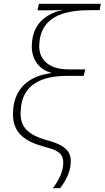

<svg xmlns="http://www.w3.org/2000/svg" viewBox="-20 -780 546 1002"><path d="M256 202H294C323 163 347 119 349 71C352 23 336 -18 233 -46C117 -77 83 -124 88 -200C92 -345 207 -384 329 -384H417L425 -418H337C224 -418 181 -479 185 -546C191 -713 350 -727 458 -727H500L506 -760H183L176 -726H238C272 -726 278 -727 309 -729C242 -713 150 -674 146 -544C143 -471 186 -415 246 -401L245 -398C139 -385 53 -324 48 -197C42 -85 112 -40 219 -12C295 7 312 31 310 76C308 120 285 163 256 202Z"/></svg>

Font: Noto Sans ExtraLight
Style: Italic
Weight: 200
Italic angle: -12°
Designer: Monotype Design Team
Foundry: Monotype Imaging Inc.
Version: Version 2.013